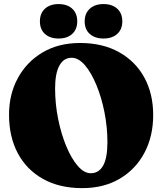

<svg xmlns="http://www.w3.org/2000/svg" viewBox="-20 -932 820 967"><path d="M383.5 -715.5Q496.5 -715.5 579.2 -669.5Q662 -623.5 706.8 -541.8Q751.5 -460 751.5 -352.5Q751.5 -245.5 707.5 -162.5Q663.5 -79.5 583.2 -32Q503 15.5 394 15.5Q280 15.5 197.2 -30.5Q114.5 -76.5 70 -159.5Q25.5 -242.5 25.5 -354.5Q25.5 -457 69.8 -538.5Q114 -620 194.2 -667.8Q274.5 -715.5 383.5 -715.5ZM521 -216Q521 -292 506 -367.2Q491 -442.5 465.2 -504.5Q439.5 -566.5 407.5 -603.8Q375.5 -641 341 -641Q300.5 -641 279 -601.5Q257.5 -562 257.5 -486.5Q257.5 -409 272.8 -333.2Q288 -257.5 313.8 -195.5Q339.5 -133.5 371.5 -96.5Q403.5 -59.5 437 -59.5Q477.5 -59.5 499.2 -97.5Q521 -135.5 521 -216ZM275 -738Q232 -738 206.5 -761Q181 -784 181 -824.5Q181 -865 206.5 -888.2Q232 -911.5 275 -911.5Q318.5 -911.5 343.8 -888.2Q369 -865 369 -824.5Q369 -784.5 343.8 -761.2Q318.5 -738 275 -738ZM501 -738Q458 -738 432.2 -761Q406.5 -784 406.5 -824.5Q406.5 -864.5 432.2 -888Q458 -911.5 501 -911.5Q545 -911.5 570.5 -888.2Q596 -865 596 -824.5Q596 -784.5 570.5 -761.2Q545 -738 501 -738Z"/></svg>

Font: Fraunces 72pt S050 Black
Style: Regular
Weight: 900
Version: Version 1.000; ttfautohint (v1.8.3)